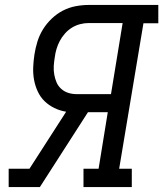

<svg xmlns="http://www.w3.org/2000/svg" viewBox="-20 -755 659 775"><path d="M15 0V-74H99L247 -304Q222 -308 199.5 -319Q177 -330 160 -346.5Q143 -363 132.5 -385.5Q122 -408 117.5 -432.5Q113 -457 114 -483Q115 -509 119 -535Q123 -561 131 -587Q139 -613 153.5 -636.5Q168 -660 189 -680Q210 -700 234.5 -712.5Q259 -725 285.5 -730Q312 -735 338 -735H619V-661H559L461 -74H512V0H317V-74H378L415 -302H335L141 0ZM290 -375H428L475 -662H338Q321 -662 303.5 -657.5Q286 -653 270.5 -643.5Q255 -634 242.5 -620Q230 -606 221.5 -590Q213 -574 208 -557Q203 -540 201 -523Q198 -506 197 -488.5Q196 -471 199 -454Q202 -437 208.5 -422Q215 -407 227.5 -396Q240 -385 256 -380Q272 -375 290 -375Z"/></svg>

Font: Iosevka Slab Extended
Style: Italic
Weight: 400
Width: 7
Italic angle: -9°
Monospace: yes
Designer: Belleve Invis
Foundry: Belleve Invis
Version: Version 11.1.0; ttfautohint (v1.8.3)